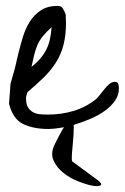

<svg xmlns="http://www.w3.org/2000/svg" viewBox="-20 -437 424 652"><path d="M310.5 173.8Q329.1 187.5 321.3 192.4Q313.5 197.3 293 193.4Q272.5 189.5 244.1 178.2Q215.8 167 193.8 148.9Q171.9 130.9 161.6 107.4Q151.4 84 165 54.7Q184.6 14.6 197.3 -4.9Q190.4 -3.9 184.6 -2.9Q161.1 1 144.5 1Q92.8 1 58.1 -16.1Q23.4 -33.2 10.7 -85L15.6 -152.3L21.5 -172.9Q26.4 -188.5 30.8 -206.1Q35.2 -223.6 38.6 -239.7Q42 -255.9 43.9 -261.7Q49.8 -285.2 58.1 -312.5Q66.4 -339.8 81.1 -363.3Q95.7 -386.7 118.7 -401.9Q141.6 -417 175.8 -417Q188.5 -417 193.8 -407.7Q199.2 -398.4 203.1 -387.7Q203.1 -383.8 203.6 -373.5Q204.1 -363.3 204.1 -359.4Q204.1 -317.4 195.8 -285.2Q187.5 -252.9 170.4 -225.6Q153.3 -198.2 128.9 -174.3Q104.5 -150.4 73.2 -124Q72.3 -121.1 70.3 -114.3Q68.4 -107.4 68.4 -104.5V-102.5Q68.4 -85 74.2 -74.2Q80.1 -63.5 90.3 -57.1Q100.6 -50.8 113.8 -49.3Q127 -47.9 142.6 -47.9Q188.5 -47.9 230.5 -60.5Q272.5 -73.2 307.6 -101.6Q312.5 -106.4 319.8 -115.7Q327.1 -125 335 -134.8Q342.8 -144.5 351.6 -151.9Q360.4 -159.2 370.1 -159.2Q379.9 -159.2 381.8 -151.4Q383.8 -143.6 383.8 -135.7Q383.8 -114.3 370.6 -95.2Q357.4 -76.2 336.4 -61Q315.4 -45.9 288.6 -34.2Q261.7 -22.5 235.4 -14.6L230.5 -12.7V-3.9Q230.5 17.6 228 42Q225.6 66.4 224.1 87.4Q222.7 108.4 225.6 111.3ZM155.3 -344.7Q135.7 -327.1 124.5 -313Q113.3 -298.8 106.9 -283.7Q100.6 -268.6 96.2 -251Q91.8 -233.4 86.9 -210Q105.5 -224.6 117.7 -239.3Q129.9 -253.9 137.7 -269.5Q145.5 -285.2 149.4 -303.2Q153.3 -321.3 155.3 -344.7Z"/></svg>

Font: Cedarville Cursive
Style: Regular
Weight: 400
Designer: Kimberly Geswein
Foundry: Kimberly Geswein
Version: Version 1.001 2010